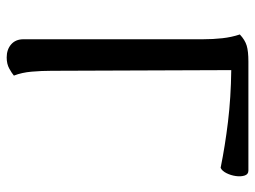

<svg xmlns="http://www.w3.org/2000/svg" viewBox="-112 -622 745 560"><g transform="rotate(90 260.0 -341.5)"><path d="M147 11Q124 11 109 -2Q94 -15 94 -38V-561Q94 -591 91 -618Q88 -645 80 -669Q96 -684 112.5 -689Q129 -694 159 -694H477Q488 -694 491.5 -683Q495 -672 493 -657.5Q491 -643 484.5 -630Q478 -617 469 -613Q405 -626 334.5 -634.5Q264 -643 184 -644L186 -120Q186 -91 188.5 -62Q191 -33 200 -10Q193 -4 179.5 3.5Q166 11 147 11Z"/></g></svg>

Font: Arima Medium
Style: Regular
Weight: 500
Designer: Joana Correia and Natanael Gama
Foundry: NDISCOVER
Version: Version 1.101;gftools[0.9.23]